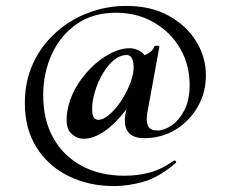

<svg xmlns="http://www.w3.org/2000/svg" viewBox="-20 -523 769 649"><path d="M406 -147 426 -234 460 -247Q437 -192 403 -148Q369 -104 332.5 -79Q296 -54 263 -54Q238 -54 219 -73.5Q200 -93 207 -143Q213 -185 234.5 -223.5Q256 -262 287 -293Q318 -324 352.5 -342Q387 -360 418 -360Q438 -360 456 -348.5Q474 -337 476 -311L447 -330Q462 -332 480 -342Q498 -352 502 -367Q504 -369 511.5 -368.5Q519 -368 519 -366L478 -142Q473 -114 480 -98Q487 -82 513 -82Q535 -82 560 -99Q585 -116 603 -150Q621 -184 621 -236Q621 -304 589 -359Q557 -414 500.5 -447Q444 -480 372 -480Q294 -480 239 -441.5Q184 -403 155 -339.5Q126 -276 126 -201Q126 -118 160 -57Q194 4 256 37.5Q318 71 401 71Q445 71 485 60.5Q525 50 568 20Q571 18 574 22Q577 26 574 28Q518 76 466 91Q414 106 365 106Q282 106 213.5 73Q145 40 104.5 -23Q64 -86 64 -175Q64 -249 92 -309Q120 -369 168 -412.5Q216 -456 278 -479.5Q340 -503 407 -503Q490 -503 550 -470Q610 -437 643 -383.5Q676 -330 676 -268Q676 -210 648 -161.5Q620 -113 573 -84.5Q526 -56 467 -56Q426 -56 411 -80Q396 -104 406 -147ZM313 -118Q327 -118 345 -132Q363 -146 380 -168.5Q397 -191 410.5 -219Q424 -247 430 -275Q434 -301 428.5 -319.5Q423 -338 406 -337Q382 -336 359.5 -315Q337 -294 320.5 -262Q304 -230 296 -194Q290 -169 292 -143.5Q294 -118 313 -118Z"/></svg>

Font: Cormorant Infant Light
Style: Regular
Weight: 300
Designer: Christian Thalmann (Catharsis Fonts)
Foundry: Catharsis Fonts
Version: Version 4.001